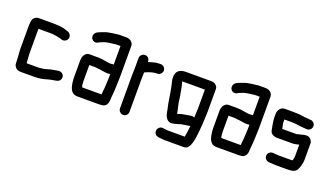

<svg xmlns="http://www.w3.org/2000/svg" viewBox="-70 -1119 3061 1777"><g transform="rotate(20 1461.0 -230.5)"><path d="M145 -153C144 -162 144 -174 144 -187V-413H266C272 -413 277 -413 281 -412C284 -412 289 -412 294 -411L310 -409C315 -408 322 -408 330 -406C342 -404 343 -403 353 -401C358 -400 363 -398 368 -397L378 -393C406 -384 431 -402 438 -422C447 -450 429 -475 409 -482L399 -485C369 -498 325 -506 285 -506C280 -507 274 -507 267 -507H111C88 -507 67 -489 59 -474C52 -458 50 -423 50 -398V-187C50 -148 56 -113 56 -78C56 -66 58 -53 58 -40C58 -29 62 -18 71 -6C84 12 102 18 130 18H256C304 18 348 10 384 -2C398 -7 414 -9 429 -12C459 -18 483 -17 498 -38C523 -73 493 -117 453 -111C419 -106 384 -101 354 -91C326 -82 292 -76 256 -76H150V-77C150 -102 145 -128 145 -153Z M702 -86C701 -91 701 -96 701 -101V-259H758C762 -259 766 -259 771 -258L790 -255C797 -254 804 -254 813 -253C837 -251 857 -244 882 -244C893 -244 903 -245 912 -247C912 -230 912 -214 911 -198C908 -156 909 -114 903 -78L901 -52C901 -49 901 -45 900 -42H709C704 -55 702 -71 702 -86ZM883 -338C857 -338 827 -346 802 -349L782 -351C774 -352 766 -353 757 -353H671C658 -353 647 -350 637 -342C618 -327 607 -304 607 -273V-101C607 -94 607 -86 608 -79C614 -13 626 52 697 52H907C914 52 921 52 926 51C974 51 994 20 994 -27C994 -32 994 -37 995 -44C998 -78 1001 -102 1002 -139C1003 -174 1006 -216 1006 -252V-556C1006 -593 973 -617 937 -617H867C854 -617 839 -613 827 -612L807 -610C777 -605 748 -601 724 -591C692 -577 648 -570 639 -533C632 -505 651 -481 673 -476C693 -471 707 -483 721 -490C738 -495 755 -506 774 -509C790 -513 803 -515 820 -517L838 -519C847 -520 857 -523 867 -523H912V-340C900 -342 894 -338 883 -338Z M1107 -476V-374C1107 -350 1105 -318 1105 -293V21C1105 46 1127 68 1153 68C1179 68 1199 46 1199 21V-295C1199 -318 1201 -346 1201 -368C1220 -376 1243 -387 1266 -392C1276 -394 1285 -398 1296 -398C1300 -399 1305 -399 1310 -399H1320C1345 -399 1367 -421 1367 -446C1367 -471 1345 -493 1320 -493H1310C1303 -493 1297 -493 1291 -492C1282 -492 1273 -491 1264 -488C1243 -483 1220 -477 1201 -470V-476C1201 -501 1181 -523 1155 -523C1129 -523 1107 -501 1107 -476Z M1780 -135C1760 -146 1734 -137 1712 -134L1698 -132C1683 -128 1659 -126 1645 -120L1631 -116L1619 -112C1617 -124 1616 -130 1613 -144L1608 -165C1606 -173 1604 -181 1603 -188C1595 -215 1594 -252 1588 -281C1580 -317 1576 -358 1566 -391C1564 -401 1561 -406 1561 -411H1784V-229C1784 -198 1780 -167 1780 -135ZM1467 -419C1467 -385 1476 -368 1482 -337C1488 -300 1496 -268 1501 -230C1504 -199 1511 -172 1516 -145L1521 -123C1522 -117 1523 -112 1524 -108L1526 -94C1534 -55 1552 -16 1592 -13C1618 -13 1639 -21 1660 -26C1668 -29 1676 -32 1685 -34L1699 -36L1713 -39L1728 -41C1740 -43 1754 -45 1765 -47C1768 -47 1770 -48 1773 -49C1769 -13 1766 22 1759 54C1759 57 1758 59 1757 62H1593C1584 62 1558 59 1551 58L1541 56C1528 55 1517 58 1507 66C1475 90 1487 145 1527 149L1537 151C1548 152 1581 156 1593 156H1781C1814 156 1825 136 1837 115C1861 62 1865 -13 1871 -83C1871 -87 1871 -91 1872 -95C1874 -142 1878 -183 1878 -230V-449C1878 -464 1873 -476 1862 -486C1843 -503 1833 -505 1800 -505H1563C1504 -505 1467 -479 1467 -419Z M2073 -86C2072 -91 2072 -96 2072 -101V-259H2129C2133 -259 2137 -259 2142 -258L2161 -255C2168 -254 2175 -254 2184 -253C2208 -251 2228 -244 2253 -244C2264 -244 2274 -245 2283 -247C2283 -230 2283 -214 2282 -198C2279 -156 2280 -114 2274 -78L2272 -52C2272 -49 2272 -45 2271 -42H2080C2075 -55 2073 -71 2073 -86ZM2254 -338C2228 -338 2198 -346 2173 -349L2153 -351C2145 -352 2137 -353 2128 -353H2042C2029 -353 2018 -350 2008 -342C1989 -327 1978 -304 1978 -273V-101C1978 -94 1978 -86 1979 -79C1985 -13 1997 52 2068 52H2278C2285 52 2292 52 2297 51C2345 51 2365 20 2365 -27C2365 -32 2365 -37 2366 -44C2369 -78 2372 -102 2373 -139C2374 -174 2377 -216 2377 -252V-556C2377 -593 2344 -617 2308 -617H2238C2225 -617 2210 -613 2198 -612L2178 -610C2148 -605 2119 -601 2095 -591C2063 -577 2019 -570 2010 -533C2003 -505 2022 -481 2044 -476C2064 -471 2078 -483 2092 -490C2109 -495 2126 -506 2145 -509C2161 -513 2174 -515 2191 -517L2209 -519C2218 -520 2228 -523 2238 -523H2283V-340C2271 -342 2265 -338 2254 -338Z M2797 -483H2784C2776 -485 2769 -486 2762 -486C2729 -486 2698 -496 2664 -496H2644C2637 -497 2630 -497 2624 -497H2539C2501 -497 2476 -460 2476 -425V-383C2476 -364 2481 -343 2483 -326C2485 -310 2491 -288 2493 -272C2497 -238 2528 -220 2566 -220H2717C2726 -220 2734 -221 2742 -223L2754 -225C2761 -226 2769 -228 2778 -231C2778 -232 2778 -232 2779 -232V-118C2779 -103 2774 -92 2772 -77L2770 -73C2766 -72 2762 -72 2757 -72H2632C2627 -72 2621 -72 2616 -73C2604 -73 2590 -76 2580 -76H2574C2549 -77 2526 -55 2526 -30C2526 -4 2547 17 2572 18H2578C2595 18 2614 22 2632 22H2757C2803 22 2836 13 2850 -20C2855 -32 2861 -46 2864 -59C2868 -78 2873 -96 2873 -118V-277C2873 -305 2846 -334 2817 -334C2808 -334 2800 -333 2793 -332C2768 -326 2745 -320 2721 -314H2581L2579 -326C2575 -344 2570 -363 2570 -383V-403H2641C2648 -402 2655 -402 2662 -402C2693 -402 2727 -392 2758 -392C2768 -392 2781 -389 2791 -389H2797C2822 -389 2844 -410 2844 -436C2844 -462 2822 -483 2797 -483Z"/></g></svg>

Font: Electronic
Style: ExBlk
Weight: 900
Version: Version 1.011